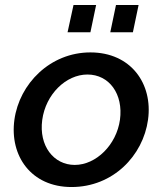

<svg xmlns="http://www.w3.org/2000/svg" viewBox="-20 -743 655 773"><path d="M252 -613H344L367 -723H276ZM424 -613H515L538 -723H447ZM268 10C435 10 556 -116 576 -261C596 -406 507 -532 344 -532C182 -532 58 -406 38 -261C18 -116 105 10 268 10ZM281 -79C196 -79 136 -156 150 -260C164 -364 246 -443 332 -443C420 -443 477 -364 463 -261C449 -160 367 -79 281 -79Z"/></svg>

Font: FIGSv2-sans-serif SmBold Italic
Style: Regular
Weight: 600
Italic angle: -12°
Designer: Matt McInerney, Pablo Impallari, Rodrigo Fuenzalida
Foundry: Matt McInerney, Pablo Impallari, Rodrigo Fuenzalida
Version: Version 4.020;hotconv 1.0.109;makeotfexe 2.5.65596